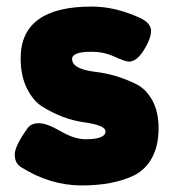

<svg xmlns="http://www.w3.org/2000/svg" viewBox="-20 -557 529 586"><path d="M44 -47Q25 -59 25 -85Q25 -111 63 -164Q74 -181 98.5 -181Q123 -181 165 -156.5Q207 -132 241 -132Q302 -132 302 -156Q302 -175 235 -184Q172 -193 110 -231Q81 -249 62 -287.5Q43 -326 43 -379Q43 -537 260 -537Q331 -537 406 -503Q441 -487 441 -463Q441 -439 419 -404Q397 -369 374 -369Q362 -369 329.5 -384Q297 -399 259 -399Q200 -399 200 -377Q200 -347 268 -338Q334 -331 396 -300Q425 -286 444.5 -251.5Q464 -217 464 -165Q464 -113 444.5 -76.5Q425 -40 390 -22Q326 9 229.5 9Q133 9 44 -47Z"/></svg>

Font: Fredoka One
Style: Regular
Weight: 400
Version: Version 1.001;April 7, 2020;FontCreator 12.0.0.2522 64-bit